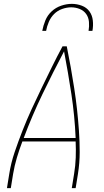

<svg xmlns="http://www.w3.org/2000/svg" viewBox="-20 -975 540 995"><path d="M16 0 28 -74Q37 -131 56 -187Q75 -243 97 -299Q119 -355 144 -409.5Q169 -464 195.5 -518.5Q222 -573 248.5 -627Q275 -681 304 -735H326Q337 -681 346.5 -627Q356 -573 364.5 -518.5Q373 -464 379 -409.5Q385 -355 389 -299Q393 -243 393 -187Q393 -131 384 -74L372 0H352L364 -74Q371 -116 372.5 -158Q374 -200 372 -242H96Q80 -200 67.5 -158Q55 -116 48 -74L36 0ZM103 -260H372Q367 -375 350 -487Q333 -599 312 -709Q254 -599 200 -487Q146 -375 103 -260ZM199 -815Q204 -842 215 -869Q226 -896 247.5 -916Q269 -936 297 -945.5Q325 -955 352 -955Q379 -955 404 -945.5Q429 -936 443.5 -916Q458 -896 461 -869Q464 -842 459 -815H439Q443 -838 441 -861.5Q439 -885 426.5 -902.5Q414 -920 393 -928.5Q372 -937 349 -937Q326 -937 302 -928.5Q278 -920 260.5 -902.5Q243 -885 233 -861.5Q223 -838 219 -815Z"/></svg>

Font: Iosevka Curly Thin
Style: Italic
Weight: 100
Italic angle: -9°
Monospace: yes
Designer: Belleve Invis
Foundry: Belleve Invis
Version: Version 22.1.2; ttfautohint (v1.8.4)